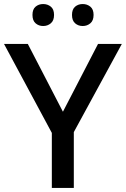

<svg xmlns="http://www.w3.org/2000/svg" viewBox="-20 -932 624 952"><path d="M237 0V-273L0 -714H118L292 -378L466 -714H584L346 -277V0ZM141 -858Q141 -886 156.5 -899Q172 -912 194 -912Q216 -912 232 -899Q248 -886 248 -858Q248 -830 232 -816.5Q216 -803 194 -803Q172 -803 156.5 -816.5Q141 -830 141 -858ZM337 -858Q337 -886 352.5 -899Q368 -912 390 -912Q412 -912 428 -899Q444 -886 444 -858Q444 -830 428 -816.5Q412 -803 390 -803Q368 -803 352.5 -816.5Q337 -830 337 -858Z"/></svg>

Font: Noto Sans Symbols Medium
Style: Regular
Weight: 500
Version: Version 2.002